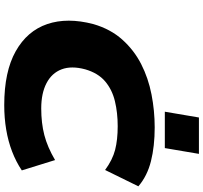

<svg xmlns="http://www.w3.org/2000/svg" viewBox="-47 -924 982 929"><g transform="rotate(90 444.5 -459.0)"><path d="M488 12Q326 12 227.5 -43.5Q129 -99 96 -196Q63 -293 96 -419Q120 -502 171 -559Q222 -616 289.5 -650.5Q357 -685 436 -700.5Q515 -716 596 -716Q687 -716 759 -698Q831 -680 881 -637L802 -476Q753 -512 704.5 -524.5Q656 -537 590 -537Q525 -537 469 -523.5Q413 -510 373 -476Q333 -442 315 -380Q297 -313 315 -265.5Q333 -218 382 -192.5Q431 -167 504 -167Q575 -167 633 -182Q691 -197 754 -234L804 -73Q762 -45 712.5 -26Q663 -7 606.5 2.5Q550 12 488 12ZM520 -765 548 -930H724L696 -765Z"/></g></svg>

Font: Nunito Sans 7pt Expanded Black
Style: Italic
Weight: 900
Width: 7
Italic angle: -9°
Designer: Vernon Adams
Foundry: Vernon Adams
Version: Version 3.101;gftools[0.9.27]